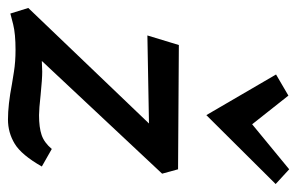

<svg xmlns="http://www.w3.org/2000/svg" viewBox="-152 -583 746 482"><g transform="rotate(90 221.0 -342.0)"><path d="M269 -487 167 -662 220 -693 292 -602 405 -695 442 -661ZM416 -376 133 -74 160 -75Q178 -75 218 -71Q254 -67 269 -67Q300 -67 319 -73.5Q338 -80 354 -99L398 -74Q369 -23 341 -6Q313 11 280 11Q243 11 191 1Q185 0 160 -4Q135 -8 105 -8Q65 -8 41 -2Q17 4 14 5L0 -40L290 -343L69 -339L93 -418L405 -416Z"/></g></svg>

Font: Ysabeau Infant Semibold
Style: Italic
Weight: 600
Italic angle: -12°
Designer: Christian Thalmann (Catharsis Fonts)
Version: Version 0.003